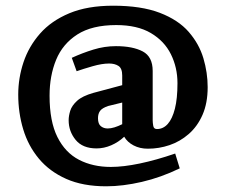

<svg xmlns="http://www.w3.org/2000/svg" viewBox="-20 -576 792 674"><path d="M353 78Q271 78 212.5 52Q154 26 116.5 -19Q79 -64 61.5 -122Q44 -180 44 -244Q44 -302 62.5 -357.5Q81 -413 120.5 -458Q160 -503 223.5 -529.5Q287 -556 377 -556Q476 -556 541 -531Q606 -506 642.5 -464Q679 -422 694 -371.5Q709 -321 709 -270Q709 -214 691 -173Q673 -132 642.5 -105.5Q612 -79 575 -66.5Q538 -54 499 -54Q471 -54 449 -65.5Q427 -77 416 -96Q396 -77 370.5 -66Q345 -55 319 -55Q270 -55 245.5 -85Q221 -115 221 -154Q221 -169 226.5 -187Q232 -205 250.5 -222Q269 -239 308 -250L409 -277V-311Q409 -336 396 -344.5Q383 -353 363 -353Q338 -353 305 -343.5Q272 -334 249 -326L232 -373Q269 -390 308 -402Q347 -414 387 -414Q446 -414 481 -395.5Q516 -377 516 -327V-154Q516 -145 518 -134Q520 -123 531 -123Q553 -123 569 -141Q585 -159 594 -194.5Q603 -230 603 -284Q603 -339 580 -385.5Q557 -432 509.5 -460Q462 -488 388 -488Q303 -488 251.5 -455Q200 -422 177 -366Q154 -310 154 -240Q154 -150 181.5 -95Q209 -40 257.5 -15Q306 10 369 10Q413 10 470.5 -2Q528 -14 595 -37L611 15Q545 47 478 62.5Q411 78 353 78ZM358 -125Q369 -125 382 -129Q395 -133 409 -140V-216L360 -204Q339 -197 331.5 -187Q324 -177 324 -161Q324 -141 334 -133Q344 -125 358 -125Z"/></svg>

Font: Manuale
Style: Bold
Weight: 700
Version: Version 1.002